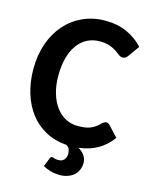

<svg xmlns="http://www.w3.org/2000/svg" viewBox="-121 -735 772 977"><g transform="rotate(15 264.5 -246.5)"><path d="M230.5 85Q232.9 85 235.1 85.9Q237.3 86.9 240.7 88.1Q244.1 89.4 249.3 90.3Q254.4 91.3 262.7 91.3Q283.2 91.3 293.5 78.6Q303.7 65.9 303.7 48.3Q303.7 35.6 299.6 24.2Q295.4 12.7 281.7 5.9Q220.7 1.5 172.4 -24.7Q124 -50.8 90.3 -94.5Q56.6 -138.2 38.6 -197Q20.5 -255.9 20.5 -324.7Q20.5 -397.5 41.7 -458.3Q63 -519 101.6 -563Q140.1 -606.9 193.8 -631.3Q247.6 -655.8 312 -655.8Q377.4 -655.8 427.7 -632.6Q478 -609.4 511.7 -571.3L468.8 -511.2Q464.4 -505.9 458.7 -501.5Q453.1 -497.1 442.9 -497.1Q432.6 -497.1 423.1 -504.9Q413.6 -512.7 399.7 -522Q385.7 -531.2 364.7 -539.1Q343.8 -546.9 311 -546.9Q275.4 -546.9 246.1 -532Q216.8 -517.1 195.8 -488.5Q174.8 -460 163.3 -418.7Q151.9 -377.4 151.9 -324.7Q151.9 -271.5 164.6 -230Q177.2 -188.5 199 -159.9Q220.7 -131.3 250 -116.5Q279.3 -101.6 313 -101.6Q333 -101.6 349.1 -103.8Q365.2 -106 379.2 -111.6Q393.1 -117.2 405.3 -126Q417.5 -134.8 429.7 -147.9Q434.6 -151.9 439.7 -154.5Q444.8 -157.2 450.2 -157.2Q460.4 -157.2 467.8 -149.4L519 -94.2Q488.8 -51.8 446 -27.1Q403.3 -2.4 346.2 4.4Q368.2 17.1 379.6 34.7Q391.1 52.2 391.1 72.8Q391.1 92.3 384 108.9Q377 125.5 363.8 137.5Q350.6 149.4 331.5 156.2Q312.5 163.1 289.1 163.1Q262.7 163.1 239.3 156.2Q215.8 149.4 200.2 139.2L218.8 93.3Q222.2 85 230.5 85Z"/></g></svg>

Font: Carlito
Style: Bold
Weight: 700
Designer: Lukasz Dziedzic
Foundry: tyPoland Lukasz Dziedzic
Version: Version 1.104